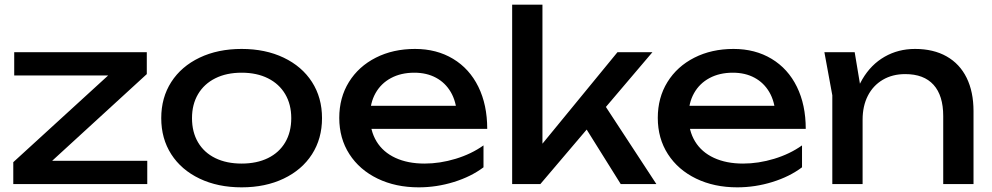

<svg xmlns="http://www.w3.org/2000/svg" viewBox="-20 -790 4259 824"><path d="M37 -94 479 -498 560 -466H41V-566H610V-472L169 -68L99 -100H612V0H37Z M672 -283Q672 -371 715 -438Q758 -505 836.5 -542.5Q915 -580 1017 -580Q1119 -580 1197.5 -542.5Q1276 -505 1319 -438Q1362 -371 1362 -283Q1362 -195 1319 -128Q1276 -61 1197.5 -23.5Q1119 14 1017 14Q915 14 836.5 -23.5Q758 -61 715 -128Q672 -195 672 -283ZM1230 -283Q1230 -342 1204 -386Q1178 -430 1130 -454Q1082 -478 1017 -478Q952 -478 904 -454Q856 -430 830 -386Q804 -342 804 -283Q804 -223 830 -179Q856 -135 904 -111.5Q952 -88 1017 -88Q1082 -88 1130 -111.5Q1178 -135 1204 -179Q1230 -223 1230 -283Z M1436 -284Q1436 -371 1477.5 -438Q1519 -505 1593 -542.5Q1667 -580 1761 -580Q1854 -580 1924.5 -537.5Q1995 -495 2033 -417.5Q2071 -340 2071 -237H1538V-336H2006L1941 -299Q1938 -355 1914.5 -395Q1891 -435 1851 -456.5Q1811 -478 1758 -478Q1701 -478 1658 -455Q1615 -432 1591.5 -390Q1568 -348 1568 -292Q1568 -229 1596 -183Q1624 -137 1677 -112.5Q1730 -88 1802 -88Q1868 -88 1935.5 -108.5Q2003 -129 2055 -166V-72Q2002 -32 1928 -9Q1854 14 1777 14Q1678 14 1600.5 -23.5Q1523 -61 1479.5 -128.5Q1436 -196 1436 -284Z M2270 -127 2630 -566H2780L2299 0H2178V-770H2308V-113ZM2560 -362 2797 0H2644L2469 -280Z M2803 -284Q2803 -371 2844.5 -438Q2886 -505 2960 -542.5Q3034 -580 3128 -580Q3221 -580 3291.5 -537.5Q3362 -495 3400 -417.5Q3438 -340 3438 -237H2905V-336H3373L3308 -299Q3305 -355 3281.5 -395Q3258 -435 3218 -456.5Q3178 -478 3125 -478Q3068 -478 3025 -455Q2982 -432 2958.5 -390Q2935 -348 2935 -292Q2935 -229 2963 -183Q2991 -137 3044 -112.5Q3097 -88 3169 -88Q3235 -88 3302.5 -108.5Q3370 -129 3422 -166V-72Q3369 -32 3295 -9Q3221 14 3144 14Q3045 14 2967.5 -23.5Q2890 -61 2846.5 -128.5Q2803 -196 2803 -284Z M3648 -566 3682 -362V0H3552V-381L3518 -566ZM4158 -313V0H4028V-292Q4028 -380 3986.5 -426Q3945 -472 3865 -472Q3810 -472 3768.5 -447.5Q3727 -423 3704.5 -379Q3682 -335 3682 -276L3636 -301Q3644 -387 3681 -450Q3718 -513 3776.5 -546.5Q3835 -580 3907 -580Q3986 -580 4042.5 -548Q4099 -516 4128.5 -456Q4158 -396 4158 -313Z"/></svg>

Font: Unbounded Variable
Style: Regular
Weight: 400
Designer: Luke Prowse, Jean-Baptiste Morizot, Fátima Lázaro, Florian Runge
Foundry: NaN
Version: Version 1.600;FEAKit 1.0